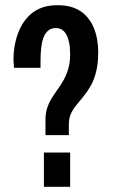

<svg xmlns="http://www.w3.org/2000/svg" viewBox="-20 -719 435 739"><path d="M155 -199V-257Q155 -284 162 -304.5Q169 -325 180 -342.5Q191 -360 203 -376.5Q215 -393 225.5 -412Q236 -431 243 -455Q250 -479 250 -511Q250 -537 246 -555.5Q242 -574 235 -586.5Q228 -599 218 -605Q208 -611 195 -611Q176 -611 164 -600Q152 -589 146 -570.5Q140 -552 138 -530Q136 -508 136 -486Q136 -479 136 -472Q136 -465 136 -458H34Q34 -463 33 -471.5Q32 -480 32 -494Q32 -520 37.5 -548.5Q43 -577 54.5 -603.5Q66 -630 85.5 -652Q105 -674 133.5 -686.5Q162 -699 201 -699Q239 -699 265.5 -688.5Q292 -678 310 -659.5Q328 -641 338.5 -617.5Q349 -594 353.5 -569Q358 -544 358 -519Q358 -475 350 -443Q342 -411 329 -388.5Q316 -366 301.5 -348Q287 -330 274 -314.5Q261 -299 253 -281.5Q245 -264 245 -240V-199ZM149 0V-132H250V0Z"/></svg>

Font: Archivo SemiBold ExtraCondensed
Style: Regular
Weight: 600
Width: 2
Version: Version 2.001